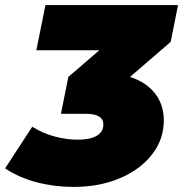

<svg xmlns="http://www.w3.org/2000/svg" viewBox="-47 -720 721 756"><path d="M243 16Q168 16 98.5 -2Q29 -20 -27 -57L80 -221Q121 -195 168.5 -182.5Q216 -170 259 -170Q308 -170 334 -185.5Q360 -201 360 -230Q360 -272 290 -272H193L222 -417L344 -522H96L132 -700H654L625 -555L465 -417Q528 -397 563 -352.5Q598 -308 598 -246Q598 -171 551.5 -111.5Q505 -52 424.5 -18Q344 16 243 16Z"/></svg>

Font: Montserrat Black
Style: Italic
Weight: 900
Italic angle: -11.3°
Designer: Julieta Ulanovsky
Foundry: Julieta Ulanovsky
Version: Version 9.000; ttfautohint (v1.8.4.7-5d5b)